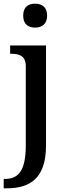

<svg xmlns="http://www.w3.org/2000/svg" viewBox="-34 -783 366 1043"><path d="M157 -633C192 -633 222 -651 222 -698C222 -746 192 -763 157 -763C120 -763 92 -746 92 -698C92 -651 120 -633 157 -633ZM-14 240H3C127 240 216 187 216 8V-536H21V-491H24C68 -491 106 -482 106 -424V7C106 146 65 189 -7 189H-14Z"/></svg>

Font: Noto Serif Tamil Medium
Style: Italic
Weight: 500
Italic angle: -12°
Designer: Indian Type Foundry, Tom Grace, and the Monotype Design Team
Foundry: Monotype Imaging Inc.
Version: Version 2.003